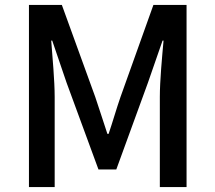

<svg xmlns="http://www.w3.org/2000/svg" viewBox="-20 -756 870 776"><path d="M97 0H201V-364C201 -430 192 -525 187 -592H191L249 -422L378 -71H450L578 -422L637 -592H641C635 -525 626 -430 626 -364V0H734V-736H600L467 -364C450 -315 436 -265 419 -215H414C397 -265 382 -315 365 -364L230 -736H97Z"/></svg>

Font: Noto Sans CJK JP Medium
Style: Regular
Weight: 500
Designer: Ryoko NISHIZUKA (kana & ideographs); Paul D. Hunt (Latin, Greek & Cyrillic); Wenlong ZHANG (bopomofo); Sandoll Communica
Foundry: Adobe Systems Incorporated
Version: Version 1.004;PS 1.004;hotconv 1.0.82;makeotf.lib2.5.63406